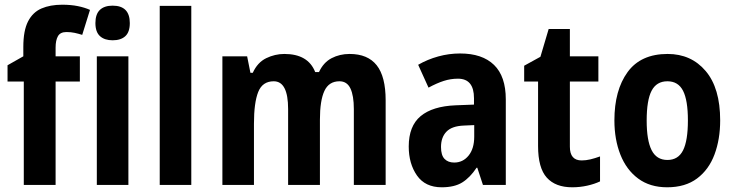

<svg xmlns="http://www.w3.org/2000/svg" viewBox="-20 -785 3115 815"><path d="M319 -439H216V0H81V-439H12V-508L79 -546V-586Q79 -655 99 -694Q119 -733 156 -749Q193 -765 244 -765Q281 -765 310.5 -759Q340 -753 362 -743L329 -637Q313 -642 297 -645.5Q281 -649 262 -649Q236 -649 226 -631.5Q216 -614 216 -583V-546H319Z M458 -761Q531 -761 531 -687Q531 -649 512 -631.5Q493 -614 458 -614Q424 -614 404.5 -631.5Q385 -649 385 -687Q385 -725 404 -743Q423 -761 458 -761ZM525 -546V0H391V-546Z M792 0H658V-760H792Z M1464 -556Q1541 -556 1579 -508Q1617 -460 1617 -359V0H1482V-322Q1482 -379 1467.5 -409.5Q1453 -440 1421 -440Q1376 -440 1357 -399Q1338 -358 1338 -277V0H1203V-322Q1203 -440 1142 -440Q1094 -440 1076 -394.5Q1058 -349 1058 -260V0H924V-546H1029L1043 -476H1053Q1073 -520 1110 -538Q1147 -556 1187 -556Q1288 -556 1318 -479H1334Q1353 -520 1387.5 -538Q1422 -556 1464 -556Z M1933 -558Q2027 -558 2077 -509.5Q2127 -461 2127 -363V0H2030L2006 -73H2003Q1975 -31 1942 -10.5Q1909 10 1855 10Q1785 10 1750 -40Q1715 -90 1715 -163Q1715 -250 1765.5 -292Q1816 -334 1914 -338L1992 -341V-368Q1992 -451 1924 -451Q1893 -451 1863.5 -441.5Q1834 -432 1799 -413L1755 -510Q1795 -533 1840.5 -545.5Q1886 -558 1933 -558ZM1949 -252Q1898 -250 1875 -226Q1852 -202 1852 -161Q1852 -126 1867 -110.5Q1882 -95 1908 -95Q1945 -95 1969 -124.5Q1993 -154 1993 -205V-254Z M2449 -104Q2467 -104 2486 -108.5Q2505 -113 2527 -121V-15Q2504 -4 2473 3Q2442 10 2409 10Q2338 10 2301 -31Q2264 -72 2264 -165V-439H2205V-506L2274 -544L2309 -662H2399V-546H2520V-439H2399V-162Q2399 -104 2449 -104Z M3037 -274Q3037 -194 3013 -129.5Q2989 -65 2939 -27.5Q2889 10 2812 10Q2739 10 2689 -27Q2639 -64 2613.5 -128.5Q2588 -193 2588 -274Q2588 -402 2644 -479Q2700 -556 2814 -556Q2914 -556 2975.5 -483.5Q3037 -411 3037 -274ZM2725 -273Q2725 -189 2746 -147.5Q2767 -106 2813 -106Q2859 -106 2879.5 -147Q2900 -188 2900 -274Q2900 -359 2879.5 -399.5Q2859 -440 2813 -440Q2767 -440 2746 -400Q2725 -360 2725 -273Z"/></svg>

Font: Noto Sans Gurmukhi UI Condensed
Style: Bold
Weight: 700
Width: 3
Designer: Jelle Bosma - Monotype Design Team
Foundry: Monotype Imaging Inc.
Version: Version 2.004; ttfautohint (v1.8.4.7-5d5b)